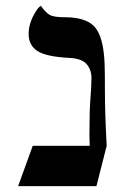

<svg xmlns="http://www.w3.org/2000/svg" viewBox="-20 -637 427 657"><path d="M338 -417Q339 -395 339 -323Q339 -251 345 -138L310 0H42L92 -138H287L286 -175Q286 -258 289.5 -300.5Q293 -343 293 -370.5Q293 -398 276.5 -417.5Q260 -437 216 -439Q138 -443 108 -462.5Q78 -482 78 -521Q78 -560 104 -600Q111 -612 120 -617Q136 -594 150 -586Q164 -578 203 -578Q285 -578 312 -534Q335 -498 338 -417Z"/></svg>

Font: Cardo
Style: Regular
Weight: 400
Designer: David J. Perry
Foundry: David J. Perry
Version: Version 1.0451